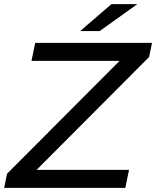

<svg xmlns="http://www.w3.org/2000/svg" viewBox="-31 -907 754 927"><path d="M-11 0 3 -68 585 -652 593 -613H121L139 -700H703L689 -632L107 -48L99 -87H592L574 0ZM356 -757 507 -887H632L450 -757Z"/></svg>

Font: MOST Montserrat Medium
Style: Italic
Weight: 500
Italic angle: -11.3°
Designer: Julieta Ulanovsky
Foundry: Julieta Ulanovsky
Version: Version 8.000;March 11, 2024;FontCreator 15.0.0.2926 64-bit